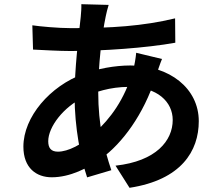

<svg xmlns="http://www.w3.org/2000/svg" viewBox="-20 -828 1040 912"><path d="M496.1 -804.7 366.3 -808.1C367.1 -790.9 365.3 -767 363.5 -747.9C352.6 -648.2 334.3 -501 334.3 -370.3C334.3 -223.5 363.4 -75.2 393.8 14.5L508.8 -19.6C475.1 -120.1 446.6 -232.5 446.6 -390.5C446.6 -514.7 463 -658.9 482.5 -751.6C486 -767.5 490 -785.5 496.1 -804.7ZM317.8 -694.3C256.9 -694.3 169.2 -702.4 133.6 -707.8L136.9 -592.5C183.6 -590.3 261.6 -585.7 314.1 -585.7C465 -585.7 675 -600.1 812.7 -625.1L811.7 -740.8C658.1 -703.9 507.9 -694.3 317.8 -694.3ZM749.5 -547.8 626.9 -577.3C625.1 -555.3 618.2 -512.6 611.5 -491.9C571.4 -353.2 503.5 -264.5 430.5 -197.5C369.5 -140.7 302.6 -107.6 255.3 -107.6C222.7 -107.6 209.1 -124.6 209.1 -157.2C209.1 -224.8 280.7 -320.2 381 -367.7C429.3 -390 501.2 -415.3 592.2 -415.3C727.9 -415.3 800.4 -343.8 800.4 -258.2C800.4 -159.8 721.7 -62.3 528.7 -41.1L595.3 64.1C840.8 26.5 924.2 -110.4 924.2 -252.3C924.2 -408.1 786 -517 599.7 -517C524.4 -517 442.1 -501.2 376.6 -477.3C217.6 -419.5 91.1 -272.3 91.1 -131.5C91.1 -29.9 152.8 14.1 225.9 14.1C312.1 14.1 399.1 -29.2 464.7 -77.8C559.2 -147.2 662.4 -282.4 719.7 -462.8C726.1 -484 741.6 -529.4 749.5 -547.8Z"/></svg>

Font: Source Han Sans JP VF
Style: Regular
Weight: 250
Designer: Ryoko NISHIZUKA 西塚涼子 (kana, bopomofo & ideographs); Paul D. Hunt (Latin, Greek & Cyrillic); Sandoll Communications 산돌커뮤니
Foundry: Adobe
Version: Version 2.004;hotconv 1.0.118;makeotfexe 2.5.65603